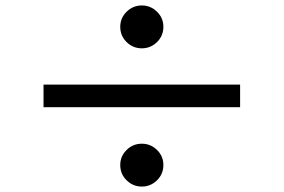

<svg xmlns="http://www.w3.org/2000/svg" viewBox="-20 -729 1040 704"><path d="M420.9 -630.9Q420.9 -663.1 444.3 -686Q467.8 -709 500 -709Q532.2 -709 555.7 -686Q579.1 -663.1 579.1 -630.9Q579.1 -597.7 555.7 -574.7Q532.2 -551.8 500 -551.8Q467.8 -551.8 444.3 -574.7Q420.9 -597.7 420.9 -630.9ZM139.6 -418.9H860.4V-335.9H139.6ZM420.9 -124Q420.9 -156.2 444.3 -179.2Q467.8 -202.1 500 -202.1Q532.2 -202.1 555.7 -179.2Q579.1 -156.2 579.1 -124Q579.1 -90.8 555.7 -67.9Q532.2 -44.9 500 -44.9Q467.8 -44.9 444.3 -67.9Q420.9 -90.8 420.9 -124Z"/></svg>

Font: Gen Shin Gothic Medium
Style: Regular
Weight: 500
Designer: [Source Han Sans]
Ryoko NISHIZUKA  (kana & ideographs); Paul D. Hunt (Latin, Greek & Cyrillic); Wenlong ZHANG  (bopomofo
Version: Version 1.002.20150607